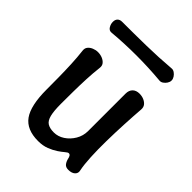

<svg xmlns="http://www.w3.org/2000/svg" viewBox="-204 -824 948 948"><g transform="rotate(45 270.5 -350.0)"><path d="M475 -34Q479 -18 467 -6.5Q455 5 431 5Q413 5 404.5 -5.5Q396 -16 392 -32Q390 -43 386 -49Q382 -55 375 -55Q369 -55 357.5 -45Q346 -35 327.5 -22.5Q309 -10 283.5 0Q258 10 225 10Q145 10 110 -39Q75 -88 75 -200Q75 -242 74.5 -286Q74 -330 72 -374.5Q70 -419 65 -461Q63 -477 71.5 -487.5Q80 -498 94.5 -504Q109 -510 124 -510Q141 -510 155.5 -504Q170 -498 178.5 -487.5Q187 -477 185 -461Q180 -419 178 -374.5Q176 -330 175.5 -286Q175 -242 175 -200Q175 -150 182 -122.5Q189 -95 205.5 -85Q222 -75 250 -75Q279 -75 305 -92Q331 -109 348 -137.5Q365 -166 365 -200Q365 -242 365 -286Q365 -330 365 -374.5Q365 -419 365 -461Q365 -484 378 -497Q391 -510 414 -510Q431 -510 445 -504Q459 -498 467.5 -487.5Q476 -477 475 -461Q471 -409 468 -349Q465 -289 464 -229.5Q463 -170 465.5 -119Q468 -68 475 -34ZM480 -667Q480 -657 473.5 -647Q467 -637 457.5 -630.5Q448 -624 438 -625Q270 -640 102 -625Q87 -624 78.5 -638Q70 -652 70 -667V-668Q70 -683 78.5 -691.5Q87 -700 102 -700Q186 -700 270 -701.5Q354 -703 438 -710Q448 -711 457.5 -704.5Q467 -698 473.5 -688Q480 -678 480 -668Z"/></g></svg>

Font: Winky Sans
Style: Regular
Weight: 400
Designer: Simon Atzbach
Foundry: typofactur
Version: Version 1.205